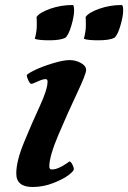

<svg xmlns="http://www.w3.org/2000/svg" viewBox="-20 -737 512 767"><path d="M241 -586Q221 -576 177.5 -576Q134 -576 119 -582Q127 -611 127 -636Q127 -661 126 -669Q138 -687 180.5 -702Q223 -717 270 -717Q276 -717 276 -694.5Q276 -672 265 -634.5Q254 -597 241 -586ZM437 -586Q417 -576 373.5 -576Q330 -576 315 -582Q323 -611 323 -636Q323 -661 322 -669Q334 -687 376.5 -702Q419 -717 466 -717Q472 -717 472 -694.5Q472 -672 461 -634.5Q450 -597 437 -586ZM110 10Q45 10 45 -44Q45 -93 76 -168.5Q107 -244 138.5 -312Q170 -380 170 -411Q170 -421 162 -421Q151 -421 130.5 -411.5Q110 -402 105 -402Q100 -402 93.5 -415.5Q87 -429 87 -436Q87 -441 116 -455.5Q145 -470 189 -483.5Q233 -497 257.5 -497Q282 -497 303 -485.5Q324 -474 324 -457.5Q324 -441 287.5 -364Q251 -287 214 -200Q177 -113 177 -72Q177 -60 187 -60Q211 -60 246 -84L257 -92Q263 -92 269 -80Q275 -68 275 -61Q275 -54 254.5 -38Q234 -22 193.5 -6Q153 10 110 10Z"/></svg>

Font: Clara
Style: Regular
Weight: 400
Designer: Proyecto DEMO
Foundry: Proyecto DEMO
Version: Version 1.002